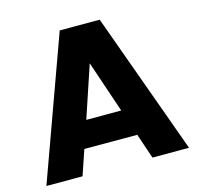

<svg xmlns="http://www.w3.org/2000/svg" viewBox="-103 -810 943 918"><g transform="rotate(-15 368.5 -351.0)"><path d="M499 -124H237L195 0H16L270 -702H468L722 0H541ZM368 -513 282 -256H455Z"/></g></svg>

Font: SVN-Poppins
Style: Bold
Weight: 700
Designer: Ninad Kale (Devanagari), Jonny Pinhorn (Latin)
Foundry: Indian Type Foundry
Version: Version 3.200;PS 1.000;hotconv 16.6.54;makeotf.lib2.5.65590